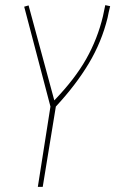

<svg xmlns="http://www.w3.org/2000/svg" viewBox="-20 -726 448 746"><path d="M127 0 176 -312 74 -700 91 -705 191 -336Q271 -419 315 -497Q359 -575 380 -663Q382 -674 384.5 -684.5Q387 -695 389 -706L408 -702Q405 -690 402.5 -679Q400 -668 398 -657Q375 -563 325 -479.5Q275 -396 197 -312L146 0Z"/></svg>

Font: Georama SemiCondensed Thin
Style: Italic
Weight: 100
Width: 4
Italic angle: -9°
Designer: Jean-Baptiste Levee
Foundry: Production Type
Version: Version 1.000